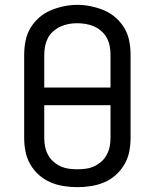

<svg xmlns="http://www.w3.org/2000/svg" viewBox="-20 -766 640 794"><path d="M300 8Q272 8 243.5 3.5Q215 -1 189 -12Q163 -23 141.5 -42Q120 -61 105.5 -86Q91 -111 85.5 -139Q80 -167 80 -195V-540Q80 -568 85.5 -596.5Q91 -625 105.5 -649.5Q120 -674 141.5 -693Q163 -712 189 -723Q215 -734 243.5 -740Q272 -746 300 -746Q328 -746 356.5 -740Q385 -734 411 -723Q437 -712 458.5 -693Q480 -674 494.5 -649.5Q509 -625 514.5 -596.5Q520 -568 520 -540V-195Q520 -167 514.5 -139Q509 -111 494.5 -86Q480 -61 458.5 -42Q437 -23 411 -12Q385 -1 356.5 3.5Q328 8 300 8ZM437 -404V-540Q437 -558 433.5 -576Q430 -594 421.5 -609.5Q413 -625 399 -637.5Q385 -650 368.5 -657Q352 -664 334 -667Q316 -670 298 -670Q280 -670 262.5 -666.5Q245 -663 229 -655.5Q213 -648 199.5 -636Q186 -624 178 -608.5Q170 -593 166.5 -575.5Q163 -558 163 -540V-404ZM300 -66Q318 -66 336 -68.5Q354 -71 370 -78.5Q386 -86 399.5 -98Q413 -110 421.5 -126Q430 -142 433.5 -159.5Q437 -177 437 -195V-331H163V-195Q163 -177 166.5 -159.5Q170 -142 178.5 -126Q187 -110 200.5 -98Q214 -86 230 -78.5Q246 -71 264 -68.5Q282 -66 300 -66Z"/></svg>

Font: Bmono
Style: Regular
Weight: 400
Monospace: yes
Designer: Belleve Invis
Foundry: Belleve Invis
Version: Version 11.2.2; ttfautohint (v1.8.2)